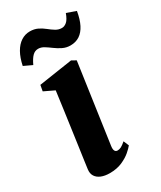

<svg xmlns="http://www.w3.org/2000/svg" viewBox="-197 -839 772 919"><g transform="rotate(-30 189.0 -379.0)"><path d="M126 10.5Q99 10.5 79.5 2.5Q60 -5.5 50.2 -20.8Q40.5 -36 43.5 -58.5Q45.5 -75.5 49.8 -104.5Q54 -133.5 59.5 -172.8Q65 -212 71.5 -258.5Q78 -305 85.2 -356.8Q92.5 -408.5 99.5 -462.5L43 -489.5L49 -522L234.5 -550L258.5 -536.5L196 -99.5Q193.5 -81.5 198 -73.2Q202.5 -65 212.5 -65Q222.5 -65 232.8 -70.2Q243 -75.5 258.5 -89L271 -59.5Q262.5 -48.5 243.5 -32Q224.5 -15.5 195 -2.5Q165.5 10.5 126 10.5ZM21 -642.5Q29.5 -683.5 45.5 -711.8Q61.5 -740 83.8 -754.5Q106 -769 132.5 -769Q157 -769 175.8 -759.8Q194.5 -750.5 210.2 -737.8Q226 -725 241.5 -715.5Q257 -706 275 -706Q289 -706 302.2 -717.2Q315.5 -728.5 326.5 -759L377.5 -741Q370.5 -698.5 356 -670Q341.5 -641.5 319.8 -627.2Q298 -613 269 -613Q246 -613 226.2 -622.8Q206.5 -632.5 189.5 -645.2Q172.5 -658 157 -667.5Q141.5 -677 125.5 -677Q107.5 -677 94 -663.5Q80.5 -650 67 -621Z"/></g></svg>

Font: Merriweather 60pt ExtraBold
Style: Italic
Weight: 800
Italic angle: -7.8°
Version: Version 2.101